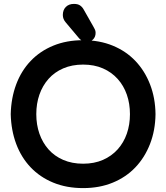

<svg xmlns="http://www.w3.org/2000/svg" viewBox="-20 -934 851 984"><path d="M406 -728Q490 -728 558 -700Q626 -672 674 -621.5Q722 -571 749 -501.5Q776 -432 777 -349Q776 -266 749 -196.5Q722 -127 674 -76.5Q626 -26 558 2Q490 30 406 30Q321 30 253 2Q185 -26 137 -76.5Q89 -127 63 -196.5Q37 -266 35 -349Q37 -432 63 -501.5Q89 -571 137 -621.5Q185 -672 253 -700Q321 -728 406 -728ZM406 -95Q463 -95 507.5 -114.5Q552 -134 583 -168.5Q614 -203 630 -249Q646 -295 646 -349Q646 -403 630 -449Q614 -495 583 -529.5Q552 -564 507.5 -583.5Q463 -603 406 -603Q349 -603 304 -583.5Q259 -564 228.5 -529.5Q198 -495 182 -449Q166 -403 166 -349Q166 -295 182 -249Q198 -203 228.5 -168.5Q259 -134 304 -114.5Q349 -95 406 -95ZM302 -857Q302 -883 317.5 -898.5Q333 -914 359 -914Q379 -914 390.5 -906Q402 -898 409 -885L460 -795Q462 -791 466 -783.5Q470 -776 470 -766Q470 -745 457 -732Q444 -719 423 -719Q410 -719 402 -724Q394 -729 386 -737L317 -819Q302 -836 302 -857Z"/></svg>

Font: Varela Round Precious
Style: Bold
Weight: 700
Version: Version 1.000